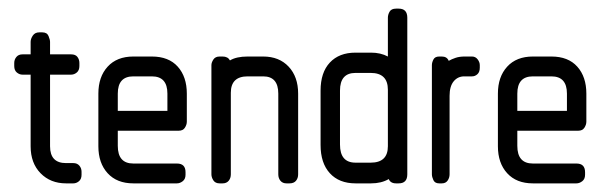

<svg xmlns="http://www.w3.org/2000/svg" viewBox="-20 -425 1407 445"><path d="M133 0Q97 0 74 -23.5Q51 -47 51 -86V-252H32Q25 -252 19 -257Q13 -262 13 -272V-279Q13 -287 18 -293Q23 -299 32 -299H51V-328Q51 -335 56 -342.5Q61 -350 71 -350H78Q89 -350 92.5 -341.5Q96 -333 96 -328V-299H145Q155 -299 159.5 -293Q164 -287 164 -279V-272Q164 -262 158 -257Q152 -252 145 -252H96V-86Q96 -47 133 -47H150Q159 -47 164 -41Q169 -35 169 -27V-20Q169 -10 163 -5Q157 0 150 0Z M253 -122V-87Q253 -46 289 -46H390Q410 -46 410 -26V-20Q410 -10 403.5 -5Q397 0 390 0H289Q251 0 229.5 -23.5Q208 -47 208 -86V-208Q208 -247 229.5 -270.5Q251 -294 289 -294H332Q371 -294 392 -270.5Q413 -247 413 -208V-143Q413 -136 408.5 -129Q404 -122 394 -122ZM289 -248Q253 -248 253 -208V-168H368V-208Q368 -248 332 -248Z M644 0Q635 0 630 -6Q625 -12 625 -21V-208Q625 -248 590 -248H554Q515 -248 515 -210V-21Q515 -12 510 -6Q505 0 496 0H489Q479 0 474.5 -7Q470 -14 470 -21V-274Q470 -280 474.5 -287Q479 -294 489 -294H496Q508 -294 513 -285Q528 -294 554 -294H590Q627 -294 649 -270.5Q671 -247 671 -208V-21Q671 -12 666 -6Q661 0 651 0Z M898 0Q885 0 881 -10Q864 0 840 0H804Q766 0 744.5 -23.5Q723 -47 723 -89V-215Q723 -257 744.5 -280Q766 -303 804 -303H840Q862 -303 879 -294V-384Q879 -391 883 -398Q887 -405 898 -405H904Q924 -405 924 -384V-21Q924 0 904 0ZM879 -217Q879 -256 839 -256H804Q768 -256 768 -215V-90Q768 -48 804 -48H839Q879 -48 879 -86Z M1056 -248Q1041 -248 1031.5 -236.5Q1022 -225 1022 -203V-21Q1022 -13 1017.5 -6.5Q1013 0 1004 0H998Q988 0 984.5 -7.5Q981 -15 981 -21V-274Q981 -280 984.5 -287Q988 -294 998 -294H1004Q1016 -294 1020 -284Q1027 -288 1036 -291Q1045 -294 1057 -294H1074Q1082 -294 1087 -287.5Q1092 -281 1092 -274V-268Q1092 -258 1086.5 -253Q1081 -248 1074 -248Z M1179 -122V-87Q1179 -46 1215 -46H1316Q1336 -46 1336 -26V-20Q1336 -10 1329.5 -5Q1323 0 1316 0H1215Q1177 0 1155.5 -23.5Q1134 -47 1134 -86V-208Q1134 -247 1155.5 -270.5Q1177 -294 1215 -294H1258Q1297 -294 1318 -270.5Q1339 -247 1339 -208V-143Q1339 -136 1334.5 -129Q1330 -122 1320 -122ZM1215 -248Q1179 -248 1179 -208V-168H1294V-208Q1294 -248 1258 -248Z"/></svg>

Font: Chathura
Style: ExtraBold
Weight: 800
Designer: Appaji Ambarisha Darbha
Foundry: Aditya Fonts
Version: Version 1.001 2016